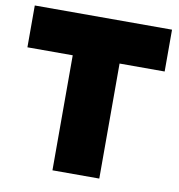

<svg xmlns="http://www.w3.org/2000/svg" viewBox="-81 -794 810 868"><g transform="rotate(10 324.0 -360.0)"><path d="M217 0H432V-528H639V-720H9V-528H217Z"/></g></svg>

Font: Aspekta 950
Style: Regular
Weight: 950
Designer: Ivo Dolenc
Version: Version 2.000